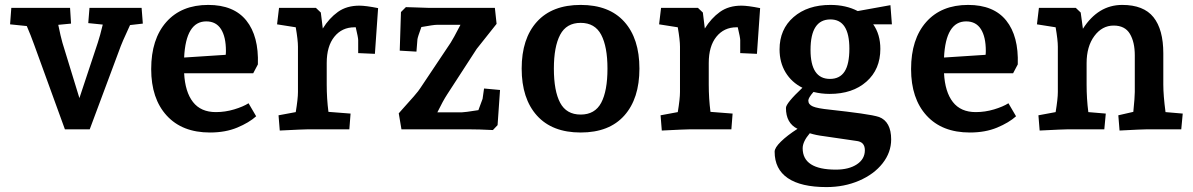

<svg xmlns="http://www.w3.org/2000/svg" viewBox="-20 -526 4852 781"><path d="M89 -420 21 -427 26 -494H265L269 -430L217 -425Q227 -376 234 -352L303 -127L378 -353Q387 -380 398 -426L339 -432L344 -494H556L561 -430L509 -424Q476 -354 464 -319L345 0H244L119 -344Q105 -383 89 -420Z M595 -245Q595 -367 656.5 -436.5Q718 -506 827 -506Q931 -506 982 -442.5Q1033 -379 1029 -264L1010 -228H729Q733 -152 765 -111Q797 -70 858 -70Q896 -70 932.5 -81Q969 -92 991 -106L1022 -53Q993 -27 945 -7Q897 13 834 13Q721 13 658 -56Q595 -125 595 -245ZM898 -303Q899 -308 899 -319Q899 -376 879 -407.5Q859 -439 819 -439Q736 -439 729 -292Z M1113 -57 1183 -70Q1192 -124 1192 -152V-336Q1192 -363 1183 -415L1107 -427L1115 -494H1265L1285 -475L1293 -410Q1319 -452 1354.5 -477.5Q1390 -503 1442 -503Q1468 -503 1518 -493L1505 -307L1437 -310V-363Q1437 -373 1427 -415H1422Q1371 -415 1340 -376.5Q1309 -338 1309 -270V-182Q1309 -125 1316 -71L1406 -64L1401 0H1234Q1216 0 1118 5Z M1884 0H1613L1602 -65L1617 -82Q1640 -107 1662.5 -133Q1685 -159 1690 -168L1813 -352Q1823 -367 1853 -425H1756Q1744 -425 1694 -416Q1679 -375 1678 -366L1674 -316L1606 -320L1611 -477L1631 -497L1664 -496L1724 -494H1993L2000 -429L1919 -327L1799 -142Q1782 -116 1759 -69H1858Q1870 -69 1926 -78Q1935 -101 1943 -124L1949 -166L2014 -160L2004 -17L1985 3Q1928 0 1884 0Z M2102 -247Q2102 -369 2164 -437.5Q2226 -506 2342 -506Q2458 -506 2519.5 -437.5Q2581 -369 2581 -247Q2581 -125 2519.5 -56Q2458 13 2342 13Q2226 13 2164 -56Q2102 -125 2102 -247ZM2451 -247Q2451 -336 2425.5 -384.5Q2400 -433 2342 -433Q2284 -433 2258.5 -384.5Q2233 -336 2233 -247Q2233 -156 2258.5 -108Q2284 -60 2342 -60Q2400 -60 2425.5 -108Q2451 -156 2451 -247Z M2667 -57 2737 -70Q2746 -124 2746 -152V-336Q2746 -363 2737 -415L2661 -427L2669 -494H2819L2839 -475L2847 -410Q2873 -452 2908.5 -477.5Q2944 -503 2996 -503Q3022 -503 3072 -493L3059 -307L2991 -310V-363Q2991 -373 2981 -415H2976Q2925 -415 2894 -376.5Q2863 -338 2863 -270V-182Q2863 -125 2870 -71L2960 -64L2955 0H2788Q2770 0 2672 5Z M3131 91Q3131 75 3156.5 50Q3182 25 3224 -2Q3177 -25 3177 -87Q3177 -106 3244 -169Q3200 -191 3175.5 -231.5Q3151 -272 3151 -325Q3151 -407 3208 -456.5Q3265 -506 3358 -506Q3421 -506 3469 -481L3602 -505L3608 -427H3532Q3561 -386 3561 -327Q3561 -244 3504.5 -194Q3448 -144 3355 -144Q3321 -144 3289 -152Q3268 -128 3268 -117Q3268 -101 3286.5 -93Q3305 -85 3355 -80Q3428 -72 3481.5 -64.5Q3535 -57 3556 -50Q3580 -41 3592.5 -18Q3605 5 3605 41Q3605 94 3570 138.5Q3535 183 3474.5 209Q3414 235 3342 235Q3238 235 3184.5 198.5Q3131 162 3131 91ZM3435 -328Q3435 -447 3358 -447Q3277 -447 3277 -323Q3277 -205 3356 -205Q3396 -205 3415.5 -235Q3435 -265 3435 -328ZM3380 164Q3433 164 3465.5 142.5Q3498 121 3498 85Q3498 68 3489.5 58.5Q3481 49 3462 47L3332 28Q3299 24 3274 16Q3245 50 3245 77Q3245 164 3380 164Z M3686 -245Q3686 -367 3747.5 -436.5Q3809 -506 3918 -506Q4022 -506 4073 -442.5Q4124 -379 4120 -264L4101 -228H3820Q3824 -152 3856 -111Q3888 -70 3949 -70Q3987 -70 4023.5 -81Q4060 -92 4082 -106L4113 -53Q4084 -27 4036 -7Q3988 13 3925 13Q3812 13 3749 -56Q3686 -125 3686 -245ZM3989 -303Q3990 -308 3990 -319Q3990 -376 3970 -407.5Q3950 -439 3910 -439Q3827 -439 3820 -292Z M4204 -57 4274 -70Q4283 -124 4283 -152V-336Q4283 -363 4274 -415L4198 -427L4206 -494H4356L4376 -475L4385 -409Q4447 -506 4545 -506Q4632 -506 4672 -456Q4712 -406 4712 -309V-182Q4712 -138 4721 -70L4791 -64L4785 0H4647Q4627 0 4534 5L4529 -57L4590 -71Q4596 -131 4596 -152V-301Q4596 -355 4576 -388.5Q4556 -422 4510 -422Q4463 -422 4431.5 -379.5Q4400 -337 4400 -269V-182Q4400 -124 4407 -70L4478 -64L4472 0H4325Q4307 0 4209 5Z"/></svg>

Font: Andada Pro
Style: Bold
Weight: 700
Designer: Carolina Giovagnoli
Foundry: Huerta Tipografica
Version: Version 3.005; ttfautohint (v1.8.4)